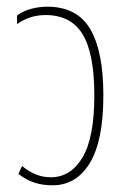

<svg xmlns="http://www.w3.org/2000/svg" viewBox="-20 -545 380 574"><path d="M137 9Q109 9 84.5 1.5Q60 -6 35 -25L46 -49Q63 -34 85 -24.5Q107 -15 132 -15Q191 -15 226.5 -74Q262 -133 262 -260Q262 -385 227 -442.5Q192 -500 116 -500Q69 -500 31 -473V-499Q51 -513 74.5 -519Q98 -525 121 -525Q210 -525 249.5 -458.5Q289 -392 289 -260Q289 -124 248.5 -57.5Q208 9 137 9Z"/></svg>

Font: Noto Sans Thai UI ExtCond Thin
Style: Regular
Weight: 100
Width: 2
Designer: Monotype Design Team
Foundry: Monotype Imaging Inc.
Version: Version 2.000